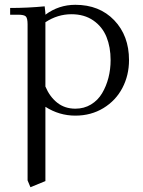

<svg xmlns="http://www.w3.org/2000/svg" viewBox="-20 -472 592 795"><path d="M22 -411.1V-439Q94.7 -439 165 -445.8L168 -418V-411.1Q223.1 -452.1 292 -452.1Q391.6 -452.1 452.9 -388.2Q514.2 -324.2 514.2 -223.1Q514.2 -160.2 486.8 -107.9Q459.5 -55.7 408.2 -24.4Q356.9 6.8 292 6.8Q225.1 6.8 168 -29.8V277.8L106 303.2L94.2 274.9V-371.1Q94.2 -396 87.2 -403.6Q80.1 -411.1 55.2 -411.1ZM168 -113.8Q185.5 -71.8 216.8 -46.9Q248 -22 292 -22Q328.1 -22 356.7 -39.3Q385.3 -56.6 402.6 -85.7Q419.9 -114.7 429 -149.9Q438 -185.1 438 -223.1Q438 -276.9 420.9 -319.1Q403.8 -361.3 366.5 -387.2Q329.1 -413.1 275.9 -413.1Q218.3 -413.1 168 -379.9Z"/></svg>

Font: Dihjauti
Style: Regular
Weight: 400
Designer: T. Christopher White
Version: Version 3.0.0